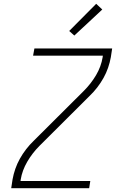

<svg xmlns="http://www.w3.org/2000/svg" viewBox="-20 -990 640 1010"><path d="M39 0 46 -46Q51 -74 60.5 -101.5Q70 -129 84.5 -155Q99 -181 117.5 -205Q136 -229 158 -250L421 -512Q459 -550 485.5 -595Q512 -640 520 -689L521 -697H154L161 -735H570L563 -689Q558 -661 548.5 -633.5Q539 -606 524.5 -580Q510 -554 491.5 -530Q473 -506 451 -485L188 -223Q150 -185 123.5 -139.5Q97 -94 89 -46L88 -38H455L449 0ZM371 -803 344 -827 486 -970 518 -940Z"/></svg>

Font: Iosevka Curly XLtEx
Style: Italic
Weight: 200
Width: 7
Italic angle: -9°
Monospace: yes
Designer: Belleve Invis
Foundry: Belleve Invis
Version: Version 11.1.0; ttfautohint (v1.8.3)